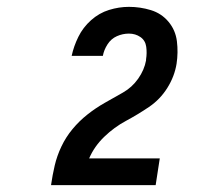

<svg xmlns="http://www.w3.org/2000/svg" viewBox="-20 -838 616 560"><path d="M129 -298H434L446 -376H240Q255 -411 284 -439Q313 -467 347.5 -485.5Q382 -504 414.5 -526Q447 -548 468 -581.5Q489 -615 495 -652Q500 -685 496 -717.5Q492 -750 471.5 -774.5Q451 -799 420 -808.5Q389 -818 356 -818Q327 -818 298 -809Q269 -800 245.5 -779Q222 -758 208.5 -730.5Q195 -703 189 -675H280Q283 -692 293.5 -708.5Q304 -725 321 -732.5Q338 -740 356 -740Q375 -740 389.5 -730Q404 -720 406.5 -701.5Q409 -683 406 -665V-662Q401 -634 383 -608.5Q365 -583 338.5 -568Q312 -553 285.5 -538Q259 -523 235 -504Q211 -485 191.5 -461.5Q172 -438 159 -410.5Q146 -383 139.5 -355Q133 -327 129 -299Z"/></svg>

Font: Iosevka Sparkle Semibold
Style: Italic
Weight: 600
Italic angle: -9°
Designer: Belleve Invis
Foundry: Belleve Invis
Version: Version 4.5.0; ttfautohint (v1.8.3)